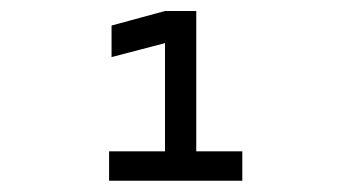

<svg xmlns="http://www.w3.org/2000/svg" viewBox="-20 -713 626 342"><path d="M174.3 -391.1H411.6V-443.4H329.6V-693.4H273.9L178.7 -667.5V-611.3L273.9 -636.2V-443.4H174.3Z"/></svg>

Font: Cascadia Mono NF Light
Style: Regular
Weight: 300
Monospace: yes
Designer: Aaron Bell
Foundry: Saja Typeworks
Version: Version 2404.023